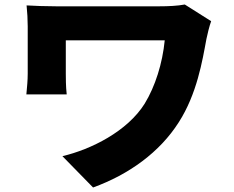

<svg xmlns="http://www.w3.org/2000/svg" viewBox="-20 -766 1040 852"><path d="M917 -672 800 -746C768 -740 728 -738 687 -738C608 -738 273 -738 229 -738C181 -738 132 -740 98 -742C101 -713 103 -678 103 -649C103 -600 103 -484 103 -439C103 -408 100 -381 97 -347H276C272 -382 272 -424 272 -439C272 -484 272 -555 272 -587C343 -587 644 -587 711 -587C701 -485 669 -383 622 -306C545 -183 384 -103 257 -73L393 66C553 8 689 -91 773 -223C854 -349 878 -496 896 -593C899 -609 910 -654 917 -672Z"/></svg>

Font: Noto Sans HK Black
Style: Regular
Weight: 900
Designer: Ryoko NISHIZUKA 西塚涼子 (kana, bopomofo & ideographs); Paul D. Hunt (Latin, Greek & Cyrillic); Sandoll Communications 산돌커뮤니
Foundry: Adobe
Version: Version 2.004;hotconv 1.0.118;makeotfexe 2.5.65603